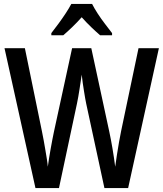

<svg xmlns="http://www.w3.org/2000/svg" viewBox="-20 -960 833 980"><path d="M791 -714 634 0H513L420 -431Q418 -441 415 -457Q412 -473 409 -493Q406 -513 402.5 -535.5Q399 -558 397 -579Q395 -564 392 -545Q389 -526 386 -505.5Q383 -485 379.5 -466Q376 -447 373 -432L281 0H161L3 -714H107L194 -290Q199 -266 203.5 -241Q208 -216 212 -192Q216 -168 219.5 -146.5Q223 -125 224 -109Q227 -130 230.5 -153Q234 -176 238.5 -200Q243 -224 247 -246Q251 -268 255 -286L348 -714H446L538 -287Q542 -269 546 -247.5Q550 -226 554 -203Q558 -180 561.5 -156Q565 -132 568 -109Q572 -139 577 -171Q582 -203 587.5 -234.5Q593 -266 598 -290L687 -714ZM450 -940Q461 -918 478.5 -891Q496 -864 516 -838Q536 -812 552 -791V-780H491Q469 -799 445 -822Q421 -845 397 -872Q373 -845 348 -821Q323 -797 303 -780H242V-791Q260 -814 279.5 -840.5Q299 -867 316 -893Q333 -919 344 -940Z"/></svg>

Font: Noto Sans Bengali Condensed Medium
Style: Regular
Weight: 500
Width: 3
Designer: Jelle Bosma - Monotype Design Team
Foundry: Monotype Imaging Inc.
Version: Version 2.003